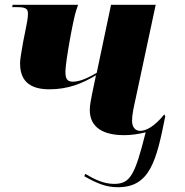

<svg xmlns="http://www.w3.org/2000/svg" viewBox="-20 -556 775 804"><path d="M474 228C607 228 635 119 672 -69L668 -77C625 -24 590 -8 567 -8C547 -8 533 -23 533 -50C533 -77 540 -107 548 -143L632 -536H445L385 -251C333 -220 304 -214 284 -214C257 -214 254 -233 254 -258C254 -294 286 -474 299 -512L307 -536H33L31 -526H56C94 -526 97 -514 97 -498C97 -480 93 -461 89 -441L77 -381C71 -346 64 -308 64 -292C64 -244 79 -182 186 -182C265 -182 324 -206 382 -241L366 -165C362 -142 356 -119 356 -95C356 -38 392 10 500 10C531 10 563 5 590 -2C545 178 525 214 458 214C415 214 377 196 337 172L333 182C388 213 425 228 474 228Z"/></svg>

Font: Noto Serif Display Black
Style: Italic
Weight: 900
Italic angle: -12°
Designer: Monotype Design Team
Foundry: Monotype Imaging Inc.
Version: Version 2.009